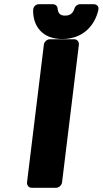

<svg xmlns="http://www.w3.org/2000/svg" viewBox="-20 -865 487 910"><path d="M108 0C107 11 115 25 130 25H246C257 25 272 15 274 0L354 -654C355 -665 347 -679 332 -679H216C205 -679 190 -669 188 -654ZM275 -680C372 -680 429 -743 446 -817C451 -838 435 -845 425 -845H360C348 -845 337 -837 333 -825C326 -804 315 -791 288 -791C263 -791 255 -804 253 -825C252 -836 243 -845 231 -845H165C144 -845 137 -827 137 -817C136 -743 179 -680 275 -680Z"/></svg>

Font: Falling Sky
Style: BlkObl
Weight: 900
Designer: Paul D. Hunt
Foundry: Adobe Systems Incorporated
Version: Version 1.02